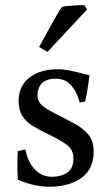

<svg xmlns="http://www.w3.org/2000/svg" viewBox="-20 -696 421 732"><path d="M179 -22Q213 -22 236.5 -38Q260 -54 260 -92Q260 -126 233.5 -145Q207 -164 154 -189Q128 -202 104 -216.5Q80 -231 65.5 -253.5Q51 -276 51 -311Q51 -368 92 -400Q133 -432 200 -432Q228 -432 263 -423.5Q298 -415 321 -409Q320 -398 317 -377.5Q314 -357 310.5 -337.5Q307 -318 304 -309L284 -305Q273 -347 250.5 -371.5Q228 -396 193 -396Q156 -396 139.5 -378Q123 -360 123 -333Q123 -307 144 -291Q165 -275 206 -255Q238 -239 268 -222.5Q298 -206 317.5 -182Q337 -158 337 -118Q337 -51 290 -17.5Q243 16 166 16Q138 16 104.5 8Q71 0 48 -11Q47 -21 46.5 -43.5Q46 -66 46.5 -88.5Q47 -111 48 -120L77 -126Q85 -81 111.5 -51.5Q138 -22 179 -22ZM302 -676 312 -660 161 -498 129 -517Q132 -522 144 -544Q156 -566 171 -593.5Q186 -621 199 -643Q212 -665 217 -670Q226 -672 243 -673.5Q260 -675 277 -676Q294 -677 302 -676Z"/></svg>

Font: Buenard
Style: Regular
Weight: 400
Version: Version 2.000